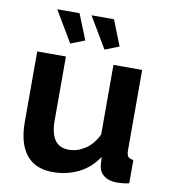

<svg xmlns="http://www.w3.org/2000/svg" viewBox="-83 -802 784 883"><g transform="rotate(10 309.0 -360.5)"><path d="M56 -196V-524H190V-225Q190 -104 277 -104Q316 -104 352.5 -127.5Q389 -151 412 -199V-524H546V-150Q546 -128 553 -119.5Q560 -111 578 -109V0Q558 4 544.5 5Q531 6 520 6Q484 6 461.5 -10.5Q439 -27 435 -56L432 -98Q397 -44 342 -17Q287 10 221 10Q140 10 98 -42.5Q56 -95 56 -196ZM273 -731H378L425 -612L359 -586ZM113 -731H217L265 -612L199 -586Z"/></g></svg>

Font: Raleway
Style: Bold
Weight: 700
Designer: Matt McInerney, Pablo Impallari, Rodrigo Fuenzalida
Foundry: Matt McInerney, Pablo Impallari, Rodrigo Fuenzalida
Version: Version 4.026